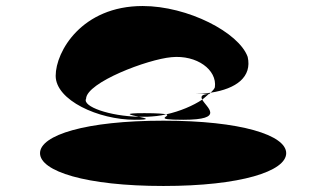

<svg xmlns="http://www.w3.org/2000/svg" viewBox="-20 -862 1051 638"><path d="M113 -353C113 -293 265 -244 523 -244C780 -244 931 -293 931 -353C931 -413 780 -461 523 -461C265 -461 113 -413 113 -353ZM165 -610C165 -529 307 -464 428 -464C484 -464 465 -469 442 -474C344 -476 253 -508 266 -534C268 -588 470 -665 550 -672C634 -680 702 -630 694 -572C692 -566 686 -560 680 -554C766 -567 818 -607 803 -673C774 -754 604 -842 454 -842C252 -842 165 -691 165 -610ZM442 -474H468C490 -475 512 -477 532 -482C525 -484 504 -486 460 -486C382 -486 414 -480 442 -474ZM532 -482C552 -476 480 -464 589 -464C731 -464 665 -506 652 -531C622 -511 578 -492 532 -482ZM616 -550H676L680 -554C660 -551 639 -550 616 -550ZM652 -531C660 -537 667 -544 674 -550C648 -548 647 -541 652 -531ZM676 -550H688Z"/></svg>

Font: Ampere
Style: SuExt
Weight: 400
Version: Version 1